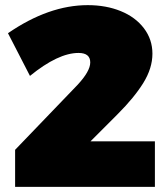

<svg xmlns="http://www.w3.org/2000/svg" viewBox="-20 -731 650 751"><path d="M11.2 -601.1Q170.9 -710.9 323.2 -710.9Q395 -710.9 452.4 -687.5Q509.8 -664.1 543 -620.4Q576.2 -576.7 576.2 -521Q576.2 -464.4 540.8 -407Q505.4 -349.6 439.9 -284.2L334 -178.2H585.9V0H39.1V-145L282.2 -397.9Q333 -452.1 333 -486.8Q333 -523.9 287.1 -523.9Q207.5 -523.9 97.2 -434.1Z"/></svg>

Font: Trueno Black
Style: Regular
Weight: 900
Designer: Julieta Ulanovsky
Foundry: Julieta Ulanovsky
Version: Version 3.001b | FøM Fix